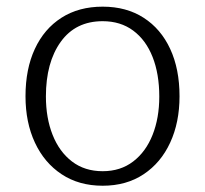

<svg xmlns="http://www.w3.org/2000/svg" viewBox="-20 -559 628 588"><path d="M294.4 9.8Q221.7 9.8 168.7 -25.4Q115.7 -60.5 86.9 -122.3Q58.1 -184.1 58.1 -264.2Q58.1 -347.7 86.7 -409.2Q115.2 -470.7 168.2 -504.6Q221.2 -538.6 294.4 -538.6Q367.2 -538.6 419.9 -504.6Q472.7 -470.7 501.2 -409.2Q529.8 -347.7 529.8 -264.2Q529.8 -184.1 501.2 -122.3Q472.7 -60.5 419.9 -25.4Q367.2 9.8 294.4 9.8ZM294.4 -34.7Q349.1 -34.7 387.9 -64.5Q426.8 -94.2 447.3 -146Q467.8 -197.8 467.8 -263.2Q467.8 -332.5 447.3 -384.5Q426.8 -436.5 387.9 -465.3Q349.1 -494.1 294.4 -494.1Q211.4 -494.1 166 -430.9Q120.6 -367.7 120.6 -263.7Q120.6 -197.8 141.1 -146Q161.6 -94.2 200.4 -64.5Q239.3 -34.7 294.4 -34.7Z"/></svg>

Font: Comme ExtraLight
Style: Regular
Weight: 250
Version: Version 1.000;gftools[0.9.27]